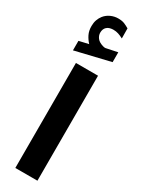

<svg xmlns="http://www.w3.org/2000/svg" viewBox="-228 -890 682 915"><g transform="rotate(30 113.5 -433.0)"><path d="M62.5 -688.5Q47.9 -704.1 38.3 -723.4Q28.8 -742.7 28.8 -768.6Q28.8 -787.6 34.2 -802.7Q39.6 -817.9 48.8 -829.6Q62 -846.2 81.5 -855Q101.1 -863.8 121.6 -863.8Q142.6 -863.8 155.8 -858.4Q168.9 -853 183.1 -844.7L183.6 -789.6Q168.9 -797.4 156.2 -801.5Q143.6 -805.7 128.4 -805.7Q119.6 -805.7 109.9 -803.2Q100.1 -800.8 92.8 -793.9Q80.6 -782.7 80.6 -762.2Q80.6 -747.1 90.8 -733.4Q101.1 -719.7 124.5 -712.9Q127 -712.4 129.4 -711.7Q131.8 -710.9 134.3 -710.9Q136.7 -710.9 138.7 -710.9L202.1 -724.1V-669.9L10.3 -624V-676.3ZM52.7 -579.1H174.3V-1.4H52.7Z"/></g></svg>

Font: Vazir FD-WOL-UI
Style: Bold-FD-WOL-UI
Weight: 700
Designer: Saber Rastikerdar
Foundry: Saber Rastikerdar
Version: Version 30.0.0